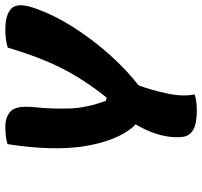

<svg xmlns="http://www.w3.org/2000/svg" viewBox="-39 -709 756 718"><g transform="rotate(-90 339.0 -350.0)"><path d="M345 0Q332 4 317.5 6Q303 8 285 8Q235 8 212.5 -5.5Q190 -19 186.5 -42.5Q183 -66 187 -97Q192 -131 203.5 -160.5Q215 -190 233 -221Q224 -229 215 -241Q168 -304 150.5 -417Q133 -530 159 -700Q176 -705 192 -706.5Q208 -708 224 -708Q262 -708 283 -687Q304 -666 297 -598Q290 -529 292.5 -465.5Q295 -402 321 -332L333 -329Q379 -387 412.5 -442.5Q446 -498 471.5 -560Q497 -622 520 -699Q537 -704 552 -706Q567 -708 588 -708Q644 -708 666.5 -685Q689 -662 669 -603Q644 -529 597 -455Q550 -381 493 -317.5Q436 -254 379 -210Q370 -186 363 -161.5Q356 -137 350 -110Q343 -81 341.5 -53Q340 -25 345 0Z"/></g></svg>

Font: Recursive Sn Csl St XBd
Style: Italic
Weight: 800
Italic angle: -15°
Version: Version 1.079;hotconv 1.0.112;makeotfexe 2.5.65598; ttfautoh